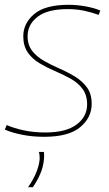

<svg xmlns="http://www.w3.org/2000/svg" viewBox="-23 -560 455 800"><path d="M-3 -20 5 -39Q34 -26 75.5 -17Q117 -8 166 -8Q252 -8 296 -41Q340 -74 340 -125Q340 -164 321 -189.5Q302 -215 271.5 -232Q241 -249 207 -263.5Q173 -278 142.5 -296Q112 -314 93 -341Q74 -368 74 -409Q74 -463 119.5 -501.5Q165 -540 263 -540Q297 -540 333.5 -533.5Q370 -527 395 -516L388 -498Q361 -508 329 -515Q297 -522 259 -522Q175 -522 133.5 -490Q92 -458 92 -409Q92 -372 111.5 -347.5Q131 -323 161 -306Q191 -289 225.5 -274Q260 -259 290 -240.5Q320 -222 339.5 -195.5Q359 -169 359 -127Q359 -70 311 -30Q263 10 161 10Q112 10 69.5 1.5Q27 -7 -3 -20ZM139 73H160Q162 88 160 105Q157 136 145 164Q133 192 114 220H94Q116 188 127.5 160Q139 132 142 106Q143 86 139 73Z"/></svg>

Font: Georama Thin
Style: Italic
Weight: 100
Italic angle: -9°
Designer: Jean-Baptiste Levee
Foundry: Production Type
Version: Version 1.000